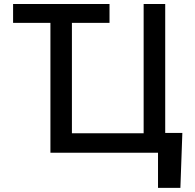

<svg xmlns="http://www.w3.org/2000/svg" viewBox="-20 -747 952 939"><path d="M44 -635.3V-727.3H515.6V-635.3H331.7V-95.2H682.5V-727.3H788V-96.9H871.8L862.2 171.9H752.8V0H226.6V-635.3Z"/></svg>

Font: Cannonade Med
Style: Regular
Weight: 500
Designer: Rasmus Andersson
Foundry: rsms
Version: Version 3.012;git-f93a4a705